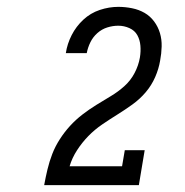

<svg xmlns="http://www.w3.org/2000/svg" viewBox="-20 -863 540 560"><path d="M109 -323V-324Q113 -346 118.5 -369Q124 -392 132.5 -414Q141 -436 154.5 -457Q168 -478 184.5 -496Q201 -514 220.5 -529Q240 -544 261 -557Q282 -570 303 -582.5Q324 -595 342.5 -611.5Q361 -628 372.5 -650Q384 -672 388 -695Q391 -713 389.5 -730Q388 -747 380.5 -760.5Q373 -774 357.5 -781Q342 -788 325 -788Q309 -788 293 -783Q277 -778 264 -766.5Q251 -755 243.5 -739.5Q236 -724 233 -708H172Q176 -735 189 -760.5Q202 -786 223 -805.5Q244 -825 271 -834Q298 -843 325 -843Q345 -843 365 -839Q385 -835 401.5 -825.5Q418 -816 429.5 -800.5Q441 -785 446.5 -766.5Q452 -748 451.5 -727.5Q451 -707 447 -686Q443 -662 432.5 -638Q422 -614 405 -594Q388 -574 366.5 -558.5Q345 -543 322.5 -529Q300 -515 278 -500Q256 -485 237.5 -466Q219 -447 204.5 -424.5Q190 -402 183 -378H336L344 -425H402L385 -323Z"/></svg>

Font: Iosevka Curly Slab Light
Style: Italic
Weight: 300
Italic angle: -9°
Monospace: yes
Designer: Belleve Invis
Foundry: Belleve Invis
Version: Version 22.1.2; ttfautohint (v1.8.4)